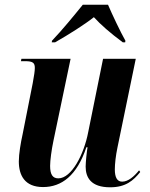

<svg xmlns="http://www.w3.org/2000/svg" viewBox="-20 -786 637 816"><path d="M201 -613 200 -606H214C272 -639 340 -682 379 -713C407 -682 448 -646 502 -606H512L513 -613C493 -648 456 -726 439 -766H332C294 -719 244 -658 201 -613ZM448 10C515 10 547 -19 576 -55L571 -62C550 -36 525 -14 499 -14C478 -14 468 -32 468 -66C468 -89 472 -125 479 -158L557 -536H418L355 -225C337 -130 284 -28 228 -28C204 -28 193 -44 193 -81C193 -104 199 -149 207 -187L280 -536H71L69 -526H87C121 -526 128 -518 128 -497C128 -485 125 -464 119 -432L76 -215C68 -179 60 -132 60 -100C60 -41 85 9 163 9C242 9 307 -40 347 -160H352C349 -144 344 -96 344 -78C344 -32 366 10 448 10Z"/></svg>

Font: Noto Serif Display Condensed
Style: Bold Italic
Weight: 700
Width: 3
Italic angle: -12°
Designer: Monotype Design Team
Foundry: Monotype Imaging Inc.
Version: Version 2.009